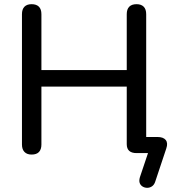

<svg xmlns="http://www.w3.org/2000/svg" viewBox="-20 -732 823 918"><path d="M722 137Q717 152 706.5 159Q696 166 684 166Q672 166 662 160Q652 154 648 143Q644 132 649 115L693 -16L703 0H633Q610 0 598 -10.5Q586 -21 586 -43V-318H178V-41Q178 -18 166.5 -5.5Q155 7 131 7Q109 7 97 -5.5Q85 -18 85 -41V-664Q85 -688 97 -700Q109 -712 131 -712Q154 -712 166 -700Q178 -688 178 -664V-397H586V-664Q586 -688 598 -700Q610 -712 633 -712Q655 -712 667 -700Q679 -688 679 -664V-35L637 -77H733Q761 -77 772.5 -62.5Q784 -48 775 -22Z"/></svg>

Font: Nunito Medium
Style: Regular
Weight: 500
Designer: Vernon Adams
Foundry: Vernon Adams
Version: Version 3.601